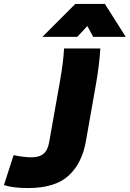

<svg xmlns="http://www.w3.org/2000/svg" viewBox="-227 -760 658 974"><path d="M76 -341Q86 -397 91 -438Q96 -479 98 -514H282Q280 -477 274 -428Q268 -379 260 -334L209 -45Q190 67 121.5 130.5Q53 194 -85 194Q-160 194 -207 179L-158 27Q-136 32 -111.5 35Q-87 38 -68 38Q-27 38 -5.5 19.5Q16 1 23 -42ZM411 -573H246L216 -628L165 -573H-12L155 -740H305Z"/></svg>

Font: Livvic Black
Style: Italic
Weight: 900
Italic angle: -10°
Designer: Jacques Le Bailly, Baron von Fonthausen
Version: Version 1.001; ttfautohint (v1.8.2)